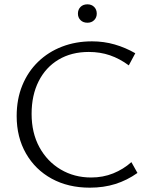

<svg xmlns="http://www.w3.org/2000/svg" viewBox="-20 -858 693 887"><path d="M395 9Q295 9 219 -32.5Q143 -74 100 -149Q57 -224 57 -322Q57 -400 83 -463.5Q109 -527 156 -572.5Q203 -618 266.5 -642.5Q330 -667 405 -667Q460 -667 510 -652.5Q560 -638 605 -612L575 -556Q533 -587 488 -602.5Q443 -618 390 -618Q310 -618 250.5 -582.5Q191 -547 158.5 -482.5Q126 -418 126 -332Q126 -244 162 -178Q198 -112 260.5 -75Q323 -38 401 -38Q456 -38 503 -57Q550 -76 587 -109L615 -59Q567 -25 513 -8Q459 9 395 9ZM384 -753Q364 -753 352 -765Q340 -777 340 -795Q340 -814 352 -826Q364 -838 384 -838Q403 -838 415 -826Q427 -814 427 -795Q427 -777 415 -765Q403 -753 384 -753Z"/></svg>

Font: Ysabeau Office Light
Style: Regular
Weight: 300
Designer: Christian Thalmann (Catharsis Fonts)
Version: Version 2.001;gftools[0.9.30]; featfreeze: tnum,lnum,ss02